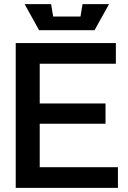

<svg xmlns="http://www.w3.org/2000/svg" viewBox="-20 -908 620 928"><path d="M56 0V-700H540V-600H172V-408H490V-310H172V-100H550V0ZM379 -888H507L437 -762H169L99 -888H227L237 -828H369Z"/></svg>

Font: Tektur Medium
Style: Regular
Weight: 500
Designer: Adam Jagosz
Foundry: Adam Jagosz
Version: Version 1.005;gftools[0.9.30]